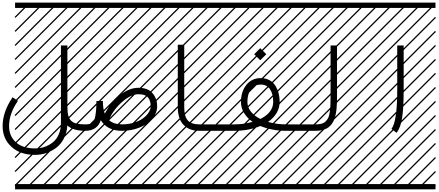

<svg xmlns="http://www.w3.org/2000/svg" viewBox="-114 -990 3319 1453"><path d="M347.2 -646H396V-182.6Q396 -141.1 402.6 -115.7Q409.2 -90.3 425.5 -75.2Q441.9 -60.1 466.3 -54.4Q490.7 -48.8 530.3 -48.8V0Q439.5 0 395.5 -40.5Q392.1 14.6 369.1 58.6Q346.2 102.5 310.8 128.9Q275.4 155.3 234.6 168.7Q193.8 182.1 150.9 182.1Q40 182.1 -27.1 121.3Q-94.2 60.5 -94.2 -36.1Q-94.2 -143.6 -18.6 -253.9L21.5 -226.6Q-45.4 -129.9 -45.4 -36.1Q-45.4 39.6 6.1 86.4Q57.6 133.3 150.9 133.3Q188 133.3 222.2 121.8Q256.3 110.4 284.9 87.9Q313.5 65.4 330.3 27.3Q347.2 -10.7 347.2 -59.1ZM0 402.8H530.3V442.9H0ZM0 -970.2H530.3V-930.2H0ZM526.9 410.6 533.7 417.5 525.4 425.8 518.6 418.9ZM526.9 304.7 533.7 311.5 419.4 425.8 412.6 418.9ZM526.9 198.7 533.7 205.6 313.5 425.8 306.6 418.9ZM526.9 92.3 533.7 99.1 207.5 425.8 200.7 418.9ZM526.9 -13.2 533.7 -6.3 101.6 425.8 94.7 418.9ZM526.9 -119.1 533.7 -112.3 3.4 418 -3.4 411.1ZM526.9 -225.6 533.7 -218.8 3.4 311.5 -3.4 304.7ZM526.9 -331.5 533.7 -324.7 3.4 205.6 -3.4 198.7ZM526.9 -438 533.7 -431.2 3.4 99.1 -3.4 92.3ZM526.9 -543.5 533.7 -536.6 3.4 -6.3 -3.4 -13.2ZM526.9 -649.4 533.7 -642.6 3.4 -112.3 -3.4 -119.1ZM526.9 -755.9 533.7 -749 3.4 -218.8 -3.4 -225.6ZM526.9 -861.8 533.7 -855 3.4 -324.7 -3.4 -331.5ZM516.6 -958 523.4 -951.2 3.4 -431.2 -3.4 -438ZM411.1 -958 418 -951.2 3.4 -536.6 -3.4 -543.5ZM305.2 -958 312 -951.2 3.4 -642.6 -3.4 -649.4ZM198.7 -958 205.6 -951.2 3.4 -749 -3.4 -755.9ZM92.3 -958 99.1 -951.2 3.4 -855 -3.4 -861.8Z M530.3 -48.8Q552.2 -48.8 564.5 -51.8Q576.7 -54.7 587.2 -64.9Q597.7 -75.2 603.3 -94.7Q608.9 -114.3 612.3 -147.5Q615.7 -177.7 615.7 -225.6H664.6Q664.6 -169.4 678.7 -130.4Q721.2 -210.9 791.7 -268.3Q862.3 -325.7 934.1 -325.7Q1004.4 -325.7 1039.8 -285.4Q1075.2 -245.1 1075.2 -185.5Q1075.2 -135.3 1039.1 -92.3Q1002.9 -49.3 941.9 -24.7Q880.9 0 810.5 0Q697.8 0 648.9 -80.6Q622.6 0 530.3 0Q520 0 512.9 -7.1Q505.9 -14.2 505.9 -24.4Q505.9 -34.7 512.9 -41.7Q520 -48.8 530.3 -48.8ZM710 -82Q745.1 -48.8 810.5 -48.8Q857.4 -48.8 898.9 -61.5Q940.4 -74.2 967.8 -94.2Q995.1 -114.3 1010.7 -138.4Q1026.4 -162.6 1026.4 -185.5Q1026.4 -229.5 1005.6 -253.2Q984.9 -276.9 934.1 -276.9Q876.5 -276.9 809.8 -218Q743.2 -159.2 710 -82ZM530.3 402.8H1060.5V442.9H530.3ZM530.3 -970.2H1060.5V-930.2H530.3ZM1057.1 410.6 1064 417.5 1055.7 425.8 1048.8 418.9ZM1057.1 304.7 1064 311.5 949.7 425.8 942.9 418.9ZM1057.1 198.7 1064 205.6 843.8 425.8 836.9 418.9ZM1057.1 92.3 1064 99.1 737.8 425.8 731 418.9ZM1057.1 -13.2 1064 -6.3 631.8 425.8 625 418.9ZM1057.1 -119.1 1064 -112.3 533.7 418 526.9 411.1ZM1057.1 -225.6 1064 -218.8 533.7 311.5 526.9 304.7ZM1057.1 -331.5 1064 -324.7 533.7 205.6 526.9 198.7ZM1057.1 -438 1064 -431.2 533.7 99.1 526.9 92.3ZM1057.1 -543.5 1064 -536.6 533.7 -6.3 526.9 -13.2ZM1057.1 -649.4 1064 -642.6 533.7 -112.3 526.9 -119.1ZM1057.1 -755.9 1064 -749 533.7 -218.8 526.9 -225.6ZM1057.1 -861.8 1064 -855 533.7 -324.7 526.9 -331.5ZM1046.9 -958 1053.7 -951.2 533.7 -431.2 526.9 -438ZM941.4 -958 948.2 -951.2 533.7 -536.6 526.9 -543.5ZM835.4 -958 842.3 -951.2 533.7 -642.6 526.9 -649.4ZM729 -958 735.8 -951.2 533.7 -749 526.9 -755.9ZM622.6 -958 629.4 -951.2 533.7 -855 526.9 -861.8Z M1590.8 -48.8V0H1393.6Q1317.9 0 1274.7 -45.4Q1231.4 -90.8 1231.4 -180.2V-651.4H1280.3V-180.2Q1280.3 -106.9 1307.9 -77.9Q1335.4 -48.8 1393.6 -48.8ZM1060.5 402.8H1590.8V442.9H1060.5ZM1060.5 -970.2H1590.8V-930.2H1060.5ZM1587.4 410.6 1594.2 417.5 1585.9 425.8 1579.1 418.9ZM1587.4 304.7 1594.2 311.5 1480 425.8 1473.1 418.9ZM1587.4 198.7 1594.2 205.6 1374 425.8 1367.2 418.9ZM1587.4 92.3 1594.2 99.1 1268.1 425.8 1261.2 418.9ZM1587.4 -13.2 1594.2 -6.3 1162.1 425.8 1155.3 418.9ZM1587.4 -119.1 1594.2 -112.3 1064 418 1057.1 411.1ZM1587.4 -225.6 1594.2 -218.8 1064 311.5 1057.1 304.7ZM1587.4 -331.5 1594.2 -324.7 1064 205.6 1057.1 198.7ZM1587.4 -438 1594.2 -431.2 1064 99.1 1057.1 92.3ZM1587.4 -543.5 1594.2 -536.6 1064 -6.3 1057.1 -13.2ZM1587.4 -649.4 1594.2 -642.6 1064 -112.3 1057.1 -119.1ZM1587.4 -755.9 1594.2 -749 1064 -218.8 1057.1 -225.6ZM1587.4 -861.8 1594.2 -855 1064 -324.7 1057.1 -331.5ZM1577.1 -958 1584 -951.2 1064 -431.2 1057.1 -438ZM1471.7 -958 1478.5 -951.2 1064 -536.6 1057.1 -543.5ZM1365.7 -958 1372.6 -951.2 1064 -642.6 1057.1 -649.4ZM1259.3 -958 1266.1 -951.2 1064 -749 1057.1 -755.9ZM1152.8 -958 1159.7 -951.2 1064 -855 1057.1 -861.8Z M1590.8 -48.8H1659.7Q1731 -48.8 1797.9 -67.9Q1756.8 -95.7 1733.2 -134.3Q1709.5 -172.9 1709.5 -218.3Q1709.5 -296.4 1750.2 -347.7Q1791 -398.9 1859.4 -398.9Q1896.5 -398.9 1925 -383.3Q1953.6 -367.7 1970 -341.3Q1986.3 -314.9 1994.4 -284.2Q2002.4 -253.4 2002.4 -220.2Q2002.4 -172.9 1978.8 -134Q1955.1 -95.2 1914.6 -67.4Q1977.5 -48.8 2052.2 -48.8H2121.1V0H2052.2Q1944.3 0 1856.4 -36.6Q1768.1 0 1659.7 0H1590.8Q1580.6 0 1573.5 -7.1Q1566.4 -14.2 1566.4 -24.4Q1566.4 -34.7 1573.5 -41.7Q1580.6 -48.8 1590.8 -48.8ZM1856.4 -89.8Q1953.6 -138.2 1953.6 -220.2Q1953.6 -278.8 1929.4 -314.5Q1905.3 -350.1 1859.4 -350.1Q1813.5 -350.1 1785.9 -315.4Q1758.3 -280.8 1758.3 -218.3Q1758.3 -179.2 1784.2 -146Q1810.1 -112.8 1856.4 -89.8ZM1590.8 402.8H2121.1V442.9H1590.8ZM1590.8 -970.2H2121.1V-930.2H1590.8ZM2117.7 410.6 2124.5 417.5 2116.2 425.8 2109.4 418.9ZM2117.7 304.7 2124.5 311.5 2010.3 425.8 2003.4 418.9ZM2117.7 198.7 2124.5 205.6 1904.3 425.8 1897.5 418.9ZM2117.7 92.3 2124.5 99.1 1798.3 425.8 1791.5 418.9ZM2117.7 -13.2 2124.5 -6.3 1692.4 425.8 1685.5 418.9ZM2117.7 -119.1 2124.5 -112.3 1594.2 418 1587.4 411.1ZM2117.7 -225.6 2124.5 -218.8 1594.2 311.5 1587.4 304.7ZM2117.7 -331.5 2124.5 -324.7 1594.2 205.6 1587.4 198.7ZM2117.7 -438 2124.5 -431.2 1594.2 99.1 1587.4 92.3ZM2117.7 -543.5 2124.5 -536.6 1594.2 -6.3 1587.4 -13.2ZM2117.7 -649.4 2124.5 -642.6 1594.2 -112.3 1587.4 -119.1ZM2117.7 -755.9 2124.5 -749 1594.2 -218.8 1587.4 -225.6ZM2117.7 -861.8 2124.5 -855 1594.2 -324.7 1587.4 -331.5ZM2107.4 -958 2114.3 -951.2 1594.2 -431.2 1587.4 -438ZM2002 -958 2008.8 -951.2 1594.2 -536.6 1587.4 -543.5ZM1896 -958 1902.8 -951.2 1594.2 -642.6 1587.4 -649.4ZM1789.6 -958 1796.4 -951.2 1594.2 -749 1587.4 -755.9ZM1683.1 -958 1689.9 -951.2 1594.2 -855 1587.4 -861.8ZM1809.6 -579.6 1855.5 -625.5 1901.4 -579.6 1855.5 -534.2Z M2121.1 -48.8H2273.9Q2300.3 -48.8 2318.8 -53.7Q2337.4 -58.6 2350.1 -71Q2362.8 -83.5 2370.1 -98.4Q2377.4 -113.3 2381.3 -140.1Q2385.3 -167 2386.5 -193.4Q2387.7 -219.7 2387.7 -261.7V-646H2436.5V-261.7Q2436.5 -235.4 2436 -215.3Q2435.5 -195.3 2433.3 -171.6Q2431.2 -147.9 2427.7 -130.6Q2424.3 -113.3 2418.2 -94.5Q2412.1 -75.7 2403.8 -62.3Q2395.5 -48.8 2383.3 -36.4Q2371.1 -23.9 2355.5 -16.4Q2339.8 -8.8 2319.3 -4.4Q2298.8 0 2273.9 0H2121.1Q2110.8 0 2103.8 -7.1Q2096.7 -14.2 2096.7 -24.4Q2096.7 -34.7 2103.8 -41.7Q2110.8 -48.8 2121.1 -48.8ZM2121.1 402.8H2651.4V442.9H2121.1ZM2121.1 -970.2H2651.4V-930.2H2121.1ZM2647.9 410.6 2654.8 417.5 2646.5 425.8 2639.6 418.9ZM2647.9 304.7 2654.8 311.5 2540.5 425.8 2533.7 418.9ZM2647.9 198.7 2654.8 205.6 2434.6 425.8 2427.7 418.9ZM2647.9 92.3 2654.8 99.1 2328.6 425.8 2321.8 418.9ZM2647.9 -13.2 2654.8 -6.3 2222.7 425.8 2215.8 418.9ZM2647.9 -119.1 2654.8 -112.3 2124.5 418 2117.7 411.1ZM2647.9 -225.6 2654.8 -218.8 2124.5 311.5 2117.7 304.7ZM2647.9 -331.5 2654.8 -324.7 2124.5 205.6 2117.7 198.7ZM2647.9 -438 2654.8 -431.2 2124.5 99.1 2117.7 92.3ZM2647.9 -543.5 2654.8 -536.6 2124.5 -6.3 2117.7 -13.2ZM2647.9 -649.4 2654.8 -642.6 2124.5 -112.3 2117.7 -119.1ZM2647.9 -755.9 2654.8 -749 2124.5 -218.8 2117.7 -225.6ZM2647.9 -861.8 2654.8 -855 2124.5 -324.7 2117.7 -331.5ZM2637.7 -958 2644.5 -951.2 2124.5 -431.2 2117.7 -438ZM2532.2 -958 2539.1 -951.2 2124.5 -536.6 2117.7 -543.5ZM2426.3 -958 2433.1 -951.2 2124.5 -642.6 2117.7 -649.4ZM2319.8 -958 2326.7 -951.2 2124.5 -749 2117.7 -755.9ZM2213.4 -958 2220.2 -951.2 2124.5 -855 2117.7 -861.8Z M2886.7 15.1 2848.6 -15.1Q2892.1 -69.8 2892.1 -309.6V-646H2940.9V-309.6Q2940.9 -174.3 2929.2 -98.6Q2917.5 -22.9 2886.7 15.1ZM2651.4 402.8H3181.6V442.9H2651.4ZM2651.4 -970.2H3181.6V-930.2H2651.4ZM3178.2 410.6 3185.1 417.5 3176.8 425.8 3169.9 418.9ZM3178.2 304.7 3185.1 311.5 3070.8 425.8 3064 418.9ZM3178.2 198.7 3185.1 205.6 2964.8 425.8 2958 418.9ZM3178.2 92.3 3185.1 99.1 2858.9 425.8 2852.1 418.9ZM3178.2 -13.2 3185.1 -6.3 2752.9 425.8 2746.1 418.9ZM3178.2 -119.1 3185.1 -112.3 2654.8 418 2647.9 411.1ZM3178.2 -225.6 3185.1 -218.8 2654.8 311.5 2647.9 304.7ZM3178.2 -331.5 3185.1 -324.7 2654.8 205.6 2647.9 198.7ZM3178.2 -438 3185.1 -431.2 2654.8 99.1 2647.9 92.3ZM3178.2 -543.5 3185.1 -536.6 2654.8 -6.3 2647.9 -13.2ZM3178.2 -649.4 3185.1 -642.6 2654.8 -112.3 2647.9 -119.1ZM3178.2 -755.9 3185.1 -749 2654.8 -218.8 2647.9 -225.6ZM3178.2 -861.8 3185.1 -855 2654.8 -324.7 2647.9 -331.5ZM3168 -958 3174.8 -951.2 2654.8 -431.2 2647.9 -438ZM3062.5 -958 3069.3 -951.2 2654.8 -536.6 2647.9 -543.5ZM2956.5 -958 2963.4 -951.2 2654.8 -642.6 2647.9 -649.4ZM2850.1 -958 2856.9 -951.2 2654.8 -749 2647.9 -755.9ZM2743.7 -958 2750.5 -951.2 2654.8 -855 2647.9 -861.8Z"/></svg>

Font: AzarMehrMSRS3
Style: Regular
Weight: 1
Designer: Amin Abedi
Version: Version 1.00